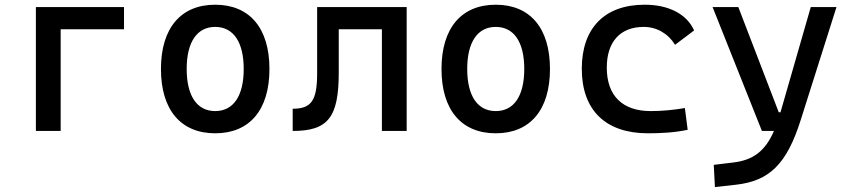

<svg xmlns="http://www.w3.org/2000/svg" viewBox="-20 -547 3556 802"><path d="M129.9 0H233.4V-424.8H498V-517.6H129.9Z M878.9 9.8C1022.5 9.8 1105.5 -87.9 1105.5 -258.8C1105.5 -429.7 1022.5 -527.3 878.9 -527.3C735.4 -527.3 652.3 -429.7 652.3 -258.8C652.3 -87.9 735.4 9.8 878.9 9.8ZM878.9 -83C802.7 -83 759.8 -146.5 759.8 -258.8C759.8 -371.1 802.7 -434.6 878.9 -434.6C955.1 -434.6 998 -371.1 998 -258.8C998 -146.5 955.1 -83 878.9 -83Z M1202.6 0C1350.1 0 1395 -56.2 1395 -244.6V-424.8H1575.2V0H1678.7V-517.6H1304.7V-241.2C1304.7 -127 1280.8 -92.8 1202.6 -92.8Z M2050.8 9.8C2194.3 9.8 2277.3 -87.9 2277.3 -258.8C2277.3 -429.7 2194.3 -527.3 2050.8 -527.3C1907.2 -527.3 1824.2 -429.7 1824.2 -258.8C1824.2 -87.9 1907.2 9.8 2050.8 9.8ZM2050.8 -83C1974.6 -83 1931.6 -146.5 1931.6 -258.8C1931.6 -371.1 1974.6 -434.6 2050.8 -434.6C2127 -434.6 2169.9 -371.1 2169.9 -258.8C2169.9 -146.5 2127 -83 2050.8 -83Z M2686.5 9.8C2740.7 9.8 2798.8 6.8 2852.5 -4.9L2840.8 -95.7C2794.9 -87.9 2746.6 -83 2698.2 -83C2580.6 -83 2514.6 -146.5 2514.6 -264.6C2514.6 -373 2571.3 -434.6 2668.9 -434.6C2723.1 -434.6 2770.5 -407.2 2799.8 -359.9L2879.4 -419.9C2848.6 -488.3 2773.4 -527.3 2672.9 -527.3C2504.4 -527.3 2410.2 -428.7 2410.2 -259.8C2410.2 -85.9 2510.3 9.8 2686.5 9.8Z M2966.3 234.4 3054.2 224.6C3192.9 209 3266.1 139.6 3324.7 -45.9L3474.1 -517.6H3366.7L3240.2 -78.1H3232.9L3064 -517.6H2956.5L3162.6 0H3212.9C3175.8 85.4 3125 122.1 3042.5 131.8L2961.4 141.6Z"/></svg>

Font: Cascadia Code PL
Style: Regular
Weight: 400
Monospace: yes
Designer: Aaron Bell
Foundry: Saja Typeworks
Version: Version 2404.023